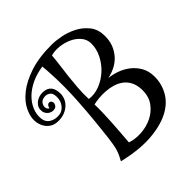

<svg xmlns="http://www.w3.org/2000/svg" viewBox="-343 -915 1115 1115"><g transform="rotate(-45 215.0 -357.5)"><path d="M-41 -409.2Q-70.3 -409.2 -89.4 -420.4Q-108.4 -431.6 -119.1 -447.3Q-129.9 -462.9 -134.8 -480.5Q-139.6 -498 -139.6 -510.7Q-140.6 -545.9 -120.6 -587.4Q-100.6 -628.9 -54.7 -665.5Q-8.8 -702.1 64.9 -726.6Q138.7 -751 245.1 -751Q272.5 -751 315.4 -743.2Q358.4 -735.4 399.4 -714.8Q440.4 -694.3 469.7 -657.7Q499 -621.1 498 -564.5Q498 -526.4 485.4 -495.6Q472.7 -464.8 451.7 -441.4Q430.7 -418 401.4 -402.8Q372.1 -387.7 338.9 -380.9Q371.1 -377.9 405.3 -365.7Q439.5 -353.5 468.3 -331.1Q497.1 -308.6 515.6 -276.4Q534.2 -244.1 535.2 -200.2Q536.1 -138.7 506.3 -86.4Q476.6 -34.2 415.5 -2.9Q354.5 28.3 263.2 35.2Q171.9 42 48.8 12.7Q58.6 -4.9 65.9 -20.5Q73.2 -36.1 78.1 -53.2Q83 -70.3 86.4 -89.8Q89.8 -109.4 92.8 -133.8Q94.7 -150.4 98.1 -180.7Q101.6 -210.9 105.5 -250Q109.4 -289.1 113.3 -335Q117.2 -380.9 119.6 -428.2Q122.1 -475.6 122.6 -522.5Q123 -569.3 121.1 -611.3Q119.1 -643.6 118.2 -664.6Q117.2 -685.5 115.2 -699.2Q61.5 -691.4 20 -671.4Q-21.5 -651.4 -49.8 -623.5Q-78.1 -595.7 -92.3 -562Q-106.4 -528.3 -103.5 -493.2Q-100.6 -459 -73.7 -442.9Q-46.9 -426.8 -11.7 -431.6Q5.9 -434.6 18.6 -444.8Q31.2 -455.1 39.1 -468.8Q46.9 -482.4 49.3 -499Q51.8 -515.6 48.8 -531.2Q45.9 -546.9 37.1 -554.7Q28.3 -562.5 17.6 -564.9Q6.8 -567.4 -4.4 -565.4Q-15.6 -563.5 -23.4 -558.6Q-29.3 -554.7 -34.2 -547.4Q-39.1 -540 -41 -531.2Q-43 -522.5 -40 -513.2Q-37.1 -503.9 -26.4 -498Q-25.4 -509.8 -17.6 -518.1Q-9.8 -526.4 2 -522.5Q8.8 -519.5 11.7 -512.2Q14.6 -504.9 12.7 -496.6Q10.7 -488.3 3.9 -481.4Q-2.9 -474.6 -15.6 -473.6Q-24.4 -472.7 -34.2 -475.6Q-43.9 -478.5 -52.2 -485.4Q-60.5 -492.2 -65.9 -503.4Q-71.3 -514.6 -70.3 -531.2Q-69.3 -545.9 -61.5 -557.6Q-53.7 -569.3 -42 -577.1Q-30.3 -585 -15.6 -588.9Q-1 -592.8 13.7 -591.8Q78.1 -588.9 79.1 -513.7Q79.1 -495.1 71.8 -476.6Q64.5 -458 48.8 -442.9Q33.2 -427.7 10.7 -418.5Q-11.7 -409.2 -41 -409.2ZM200.2 -705.1Q198.2 -673.8 192.9 -635.3Q187.5 -596.7 182.6 -553.7Q177.7 -510.7 174.3 -465.3Q170.9 -419.9 172.9 -375Q215.8 -369.1 258.3 -385.7Q300.8 -402.3 335 -433.6Q369.1 -464.8 390.1 -506.3Q411.1 -547.9 411.1 -591.8Q411.1 -626 389.6 -651.4Q368.2 -676.8 335.9 -691.4Q303.7 -706.1 267.1 -710Q230.5 -713.9 200.2 -705.1ZM173.8 -329.1Q174.8 -298.8 173.8 -261.7Q172.9 -224.6 170.4 -185.5Q168 -146.5 165 -106.9Q162.1 -67.4 159.2 -32.2Q198.2 -18.6 246.1 -21.5Q293.9 -24.4 335.4 -44.4Q377 -64.5 404.3 -102.5Q431.6 -140.6 429.7 -198.2Q427.7 -236.3 414.1 -261.7Q400.4 -287.1 378.4 -303.2Q356.4 -319.3 329.6 -327.1Q302.7 -335 274.4 -336.9Q246.1 -338.9 219.7 -336.4Q193.4 -334 173.8 -329.1Z"/></g></svg>

Font: Mystery Quest
Style: Regular
Weight: 400
Designer: Squid
Foundry: Font Diner, Inc DBA Sideshow
Version: Version 1.000